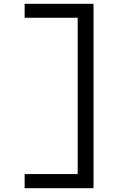

<svg xmlns="http://www.w3.org/2000/svg" viewBox="-20 -843 640 1006"><path d="M109 143V69H387V-750H109V-823H470V143Z"/></svg>

Font: Zed Sans Extended
Style: Regular
Weight: 400
Width: 7
Designer: Belleve Invis
Foundry: Belleve Invis
Version: Version 1.0.0; ttfautohint (v1.8.4)